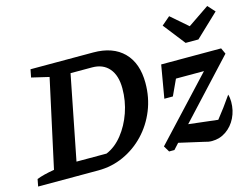

<svg xmlns="http://www.w3.org/2000/svg" viewBox="-121 -909 1426 1086"><g transform="rotate(-15 592.0 -366.5)"><path d="M476 -652Q591 -652 654 -588.5Q717 -525 717 -409Q717 -324 687 -250Q657 -176 604 -120Q551 -64 481 -32Q411 0 331 0H-21L-13 -42Q24 -57 90 -68L202 -582L100 -606L109 -652ZM401 -80Q454 -102 495 -153.5Q536 -205 559.5 -272.5Q583 -340 583 -413Q583 -489 547.5 -530.5Q512 -572 448 -572H322L225 -80ZM746 0 725 -35 1054 -388H890L847 -295H797L830 -487H1181L1197 -452L890 -121L1061 -101Q1106 -157 1152 -224Q1155 -214 1156.5 -203Q1158 -192 1158 -181Q1158 -130 1137 -87.5Q1116 -45 1079 -19.5Q1042 6 996 6Q975 6 953 -1L808 -34L777 0ZM995 -569 895 -697 944 -739 1042 -654 1167 -739 1205 -697 1070 -569Z"/></g></svg>

Font: Piazzolla SemiBold
Style: Italic
Weight: 600
Italic angle: -11.3°
Designer: Juan Pablo del Peral
Foundry: Huerta Tipografica
Version: Version 1.330